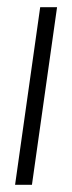

<svg xmlns="http://www.w3.org/2000/svg" viewBox="-20 -515 201 535"><path d="M22 0 92 -495H139L69 0Z"/></svg>

Font: Alumni Sans Light
Style: Italic
Weight: 300
Italic angle: -8°
Version: Version 1.016